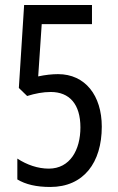

<svg xmlns="http://www.w3.org/2000/svg" viewBox="-20 -734 469 764"><path d="M211 -439C187 -439 160 -436 132 -430L146 -638H346V-714H76L55 -384L88 -352C120 -362 151 -368 182 -368C256 -368 300 -320 300 -227C300 -138 259 -63 174 -63C131 -63 87 -78 49 -103V-20C82 0 125 10 180 10C313 10 385 -87 385 -230C385 -354 319 -439 211 -439Z"/></svg>

Font: Noto Sans Gujarati UI ExtraCondensed
Style: Regular
Weight: 400
Width: 2
Designer: Jelle Bosma - Monotype Design Team, Universal Thirst
Foundry: Monotype Imaging Inc.
Version: Version 2.106